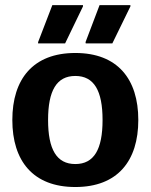

<svg xmlns="http://www.w3.org/2000/svg" viewBox="-20 -720 590 752"><path d="M129.2 -550H235L305 -695V-700H185L129.2 -555ZM315.8 -550H420L490.8 -695V-700H370L315 -555ZM275 12.5C440.8 12.5 521.7 -90 521.7 -250C521.7 -410 440.8 -512.5 275 -512.5C109.2 -512.5 28.3 -410 28.3 -250C28.3 -90 109.2 12.5 275 12.5ZM275 -77.5C201.7 -77.5 168.3 -135 168.3 -250C168.3 -365 201.7 -422.5 275 -422.5C348.3 -422.5 381.7 -365 381.7 -250C381.7 -135 348.3 -77.5 275 -77.5Z"/></svg>

Font: Familjen Grotesk GF
Style: Bold
Weight: 700
Designer: Anders Wikstroem, Jonas Baeckman, Matilda Gysing, Kristian Moeller
Foundry: Familjen STHLM AB
Version: Version 2.000; Beta; Release 4; Build 6